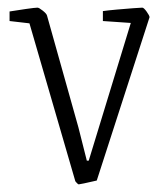

<svg xmlns="http://www.w3.org/2000/svg" viewBox="-20 -472 439 502"><path d="M186 10Q184 10 180.5 6Q177 2 177 2L57 -411L5 -417V-442Q23 -445 47.5 -448.5Q72 -452 78 -452Q82 -452 92 -444Q102 -436 103 -431L185 -139L207 -52H212L322 -412L249 -417V-443Q263 -445 285.5 -447Q308 -449 328 -450.5Q348 -452 352 -452Q356 -452 363.5 -441.5Q371 -431 371 -427L233 0Q233 0 222 2.5Q211 5 199.5 7.5Q188 10 186 10Z"/></svg>

Font: Grenze Gotisch ExtraLight
Style: Regular
Weight: 200
Designer: Renata Polastri
Foundry: Omnibus-Type
Version: Version 1.001